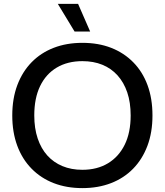

<svg xmlns="http://www.w3.org/2000/svg" viewBox="-20 -957 846 986"><path d="M403 9Q322 9 256 -16.5Q190 -42 142 -91Q94 -140 68.5 -209Q43 -278 43 -364Q43 -451 69 -520Q95 -589 142.5 -637.5Q190 -686 256 -711.5Q322 -737 403 -737Q485 -737 550.5 -711.5Q616 -686 664 -637.5Q712 -589 737.5 -520Q763 -451 763 -364Q763 -277 737 -208Q711 -139 663.5 -90.5Q616 -42 550 -16.5Q484 9 403 9ZM403 -85Q479 -85 534.5 -118.5Q590 -152 620.5 -214Q651 -276 651 -364Q651 -431 633.5 -482.5Q616 -534 583.5 -570Q551 -606 505.5 -624.5Q460 -643 403 -643Q327 -643 271.5 -610Q216 -577 186 -515Q156 -453 156 -364Q156 -298 173.5 -246Q191 -194 223 -158.5Q255 -123 300.5 -104Q346 -85 403 -85ZM363 -795 277 -937H381L443 -795Z"/></svg>

Font: Mona Sans ExtraLight Medium
Style: Regular
Weight: 500
Version: Version 2.000